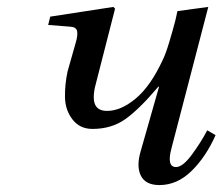

<svg xmlns="http://www.w3.org/2000/svg" viewBox="-20 -522 642 554"><path d="M119 -450 125 -474 307 -502 312 -497 259 -290Q246 -246 253 -224Q260 -202 289 -202Q329 -202 372 -238Q415 -274 450 -350Q458 -366 468.5 -401Q479 -436 486 -463L492 -490L581 -502L475 -95Q460 -40 488 -40Q507 -40 533 -75Q559 -110 578 -146L602 -132Q574 -69 532.5 -28.5Q491 12 440 12Q400 12 386.5 -15Q373 -42 386 -86L439 -272H437Q382 -207 342 -178.5Q302 -150 247 -150Q210 -150 189 -177.5Q168 -205 167.5 -242Q167 -279 175 -316L198 -397Q205 -420 202.5 -432Q200 -444 183 -445Z"/></svg>

Font: Heuristica
Style: Italic
Weight: 400
Italic angle: -13°
Version: Version 1.0.2